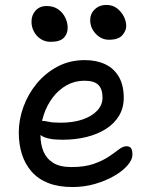

<svg xmlns="http://www.w3.org/2000/svg" viewBox="-20 -743 606 773"><path d="M271.6 10Q215.4 10 174.6 -6Q133.8 -22 107.4 -52Q81 -82 68.3 -122Q55.6 -162 55.6 -210Q55.6 -261 74.2 -312.5Q92.8 -364 127.8 -406.5Q162.8 -449 211.8 -475Q260.8 -501 321.6 -501Q368.8 -501 403.9 -484.2Q439 -467.4 458.6 -433.6Q478.2 -399.8 478.2 -349Q478.2 -308.4 459.3 -277Q440.4 -245.6 406.8 -224.1Q373.2 -202.6 328.3 -191.5Q283.4 -180.4 231.2 -180.4Q171.2 -180.4 147.1 -196.6Q123 -212.8 123 -232.8Q123 -244.6 128.8 -250.5Q134.6 -256.4 149 -256.4Q160 -256.4 176.5 -252.7Q193 -249 224.2 -249Q273.8 -249 311.6 -261.7Q349.4 -274.4 371.1 -297.4Q392.8 -320.4 392.8 -350Q392.8 -384 376.1 -401Q359.4 -418 319.8 -418Q281.2 -418 248.8 -400Q216.4 -382 192.8 -351.1Q169.2 -320.2 156.1 -280.7Q143 -241.2 143 -198.2Q143 -162.4 154.9 -133.5Q166.8 -104.6 194 -87.5Q221.2 -70.4 266.6 -70.4Q320.8 -70.4 357.2 -83.2Q393.6 -96 417.8 -112.3Q442 -128.6 458.5 -141.4Q475 -154.2 489.4 -154.2Q502.6 -154.2 507.9 -145.9Q513.2 -137.6 513.2 -120.2Q513.2 -100.2 493.6 -77.4Q474 -54.6 440.2 -35Q406.4 -15.4 363.1 -2.7Q319.8 10 271.6 10ZM418.6 -583Q387.8 -583 365.5 -606.9Q343.2 -630.8 343.2 -662Q343.2 -688 361.8 -705.6Q380.4 -723.2 407.8 -723.2Q433 -723.2 450.7 -709.8Q468.4 -696.4 478.3 -676.9Q488.2 -657.4 488.2 -638.4Q488.2 -619.2 472.4 -601.1Q456.6 -583 418.6 -583ZM184 -574.6Q161.6 -574.6 144.2 -585.8Q126.8 -597 116.8 -615.6Q106.8 -634.2 106.8 -655.8Q106.8 -682.6 123.5 -700.7Q140.2 -718.8 167.4 -718.8Q195.6 -718.8 214.4 -705.4Q233.2 -692 242.8 -672Q252.4 -652 252.4 -631.4Q252.4 -606.2 236.5 -590.4Q220.6 -574.6 184 -574.6Z"/></svg>

Font: Shantell Sans Light
Style: Regular
Weight: 300
Designer: Stephen Nixon, Anya Danilova, Shantell Martin
Foundry: Arrow Type
Version: Version 1.011;[c5ecc13dd]